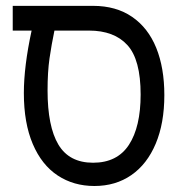

<svg xmlns="http://www.w3.org/2000/svg" viewBox="-20 -629 640 656"><path d="M61.5 -311Q61.5 -402 88 -524.5H23.5V-609H298Q376.5 -609 431.2 -571.5Q486 -534 513.8 -465.5Q541.5 -397 541.5 -304Q541.5 -208 512 -138Q482.5 -68 428.8 -30.8Q375 6.5 302.5 6.5Q231.5 6.5 177 -29.5Q122.5 -65.5 92 -137Q61.5 -208.5 61.5 -311ZM460.5 -306Q460.5 -425.5 415.2 -475Q370 -524.5 284 -524.5H166Q156 -476.5 149.2 -429.8Q142.5 -383 142.5 -320Q142.5 -197 179.5 -135Q216.5 -73 298 -73Q380.5 -73 420.5 -134.2Q460.5 -195.5 460.5 -306Z"/></svg>

Font: JuliaMono
Style: Italic
Weight: 400
Italic angle: -9°
Monospace: yes
Designer: cormullion
Foundry: corm
Version: Version 0.057; ttfautohint (v1.8.4)